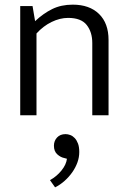

<svg xmlns="http://www.w3.org/2000/svg" viewBox="-20 -496 555 826"><path d="M137 0H67V-470H120L131 -405Q166 -438 204.5 -457Q243 -476 293 -476Q365 -476 406 -436Q447 -396 447 -324V0H377V-311Q377 -358 353 -388.5Q329 -419 273 -419Q238 -419 202 -401.5Q166 -384 137 -352ZM257 184Q241 181 226.5 168Q212 155 212 131Q212 110 225.5 95.5Q239 81 262 81Q272 81 282.5 85Q293 89 301.5 98Q310 107 315.5 121.5Q321 136 321 158Q321 181 313 203Q305 225 291 245Q277 265 258 282Q239 299 217 310L195 279Q224 263 244.5 237.5Q265 212 268 187Z"/></svg>

Font: Ek Mukta Light
Style: Regular
Weight: 300
Designer: Girish Dalvi and Yashodeep Gholap
Foundry: Ek Type
Version: Version 2.538;PS 1.002;hotconv 16.6.51;makeotf.lib2.5.65220;